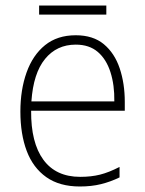

<svg xmlns="http://www.w3.org/2000/svg" viewBox="-20 -667 527 697"><path d="M255 -539Q318 -539 357 -506.5Q396 -474 414.5 -419Q433 -364 433 -297V-265H93Q92 -149 137.5 -87Q183 -25 271 -25Q311 -25 343 -33Q375 -41 414 -61V-23Q381 -7 346.5 1.5Q312 10 270 10Q196 10 148 -24Q100 -58 77 -119Q54 -180 54 -262Q54 -341 76.5 -404Q99 -467 143.5 -503Q188 -539 255 -539ZM255 -505Q186 -505 143.5 -453Q101 -401 94 -299H395Q396 -358 381 -405Q366 -452 335 -478.5Q304 -505 255 -505ZM366 -647V-614H122V-647Z"/></svg>

Font: Noto Sans Gujarati SemiCondensed ExtraLight
Style: Regular
Weight: 200
Width: 4
Designer: Jelle Bosma - Monotype Design Team, Universal Thirst
Foundry: Monotype Imaging Inc.
Version: Version 2.106; ttfautohint (v1.8.4.7-5d5b)